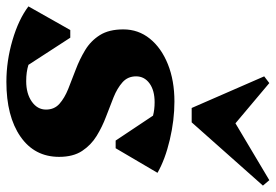

<svg xmlns="http://www.w3.org/2000/svg" viewBox="-168 -697 863 601"><g transform="rotate(90 263.5 -396.5)"><path d="M219 15Q154 15 89 -4Q24 -23 -17 -54L57 -185H81L166 -54Q188 -47 217 -47Q256 -47 281 -64.5Q306 -82 306 -109Q306 -135 288 -151Q270 -167 241.5 -178.5Q213 -190 181 -202Q149 -214 120 -231.5Q91 -249 73 -277.5Q55 -306 55 -351Q55 -398 84 -434Q113 -470 164 -490.5Q215 -511 281 -511Q339 -511 400.5 -496.5Q462 -482 504 -458L427 -327H403L325 -444Q306 -449 283 -449Q246 -449 224 -433Q202 -417 202 -391Q202 -365 220.5 -348.5Q239 -332 267.5 -320.5Q296 -309 328 -297Q360 -285 388.5 -267.5Q417 -250 435.5 -222Q454 -194 454 -150Q454 -73 390.5 -29Q327 15 219 15ZM301 -565 202 -792 223 -808 349 -702 527 -808 544 -788 346 -565Z"/></g></svg>

Font: Platypi
Style: Bold Italic
Weight: 700
Italic angle: -13°
Designer: David Sargent
Foundry: Bolt Cutter Type
Version: Version 1.200; ttfautohint (v1.8.4.7-5d5b)